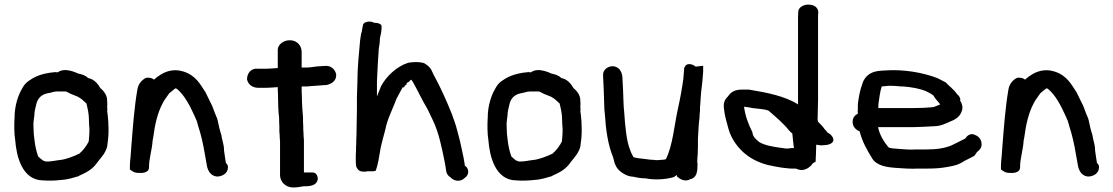

<svg xmlns="http://www.w3.org/2000/svg" viewBox="-20 -781 4893 844"><path d="M44 -265C42 -237 42 -191 47 -164C52 -97 76 11 169 12C196 14 224 13 249 10C282 8 305 -1 327 -7V-8C362 -24 387 -36 410 -70C424 -88 445 -108 452 -141V-146C454 -156 455 -168 456 -179V-180C456 -184 457 -190 457 -198V-216C457 -227 456 -237 456 -246V-247C455 -261 453 -280 451 -295L452 -299V-300C452 -305 451 -309 451 -312C452 -320 452 -327 451 -337C452 -366 432 -384 421 -394C411 -411 395 -433 367 -438C355 -451 339 -454 323 -458C322 -458 266 -488 234 -463H232L225 -464H222C155 -458 127 -440 104 -424C93 -416 85 -406 78 -393C59 -362 44 -314 44 -265ZM127 -240C128 -249 129 -262 131 -273V-274C131 -288 135 -306 138 -316C143 -343 156 -364 189 -371C203 -373 213 -377 219 -378H221C226 -379 229 -379 237 -379H270L292 -368L322 -356C340 -346 347 -338 360 -326C365 -305 371 -281 371 -254V-252C371 -239 372 -228 373 -217V-200C373 -191 371 -169 370 -160V-159C361 -141 346 -120 328 -105C325 -104 315 -100 310 -97L289 -89C277 -85 259 -79 246 -78C225 -76 204 -70 182 -71C180 -71 176 -73 168 -76C161 -81 155 -87 148 -93C141 -112 135 -136 132 -162C131 -174 128 -189 128 -204V-205C127 -218 127 -230 127 -240Z M551 -36C562 -28 572 -20 592 -21C599 -20 635 -19 635 -45C635 -86 648 -119 651 -164L654 -180C661 -235 673 -286 695 -327C702 -342 713 -354 724 -371L746 -389C747 -390 750 -392 752 -393C753 -392 757 -391 758 -390C790 -364 814 -318 834 -274L845 -249C849 -233 855 -215 860 -198C872 -156 879 -113 887 -67L890 -50C894 -32 905 -8 933 -5H934C957 -5 982 -19 982 -45C982 -50 983 -55 973 -65C970 -80 968 -100 965 -118L964 -135C961 -155 955 -171 953 -188C947 -205 941 -230 937 -251C935 -262 929 -272 925 -283L913 -315C903 -336 893 -355 883 -376C862 -407 842 -450 785 -467C741 -481 702 -465 679 -448C673 -445 663 -436 657 -431C649 -438 636 -441 622 -439C604 -430 588 -413 584 -388C570 -308 564 -221 557 -133L554 -92C553 -81 551 -68 551 -54Z M1066 -431C1072 -407 1092 -395 1116 -395H1150C1167 -395 1181 -397 1201 -398C1201 -390 1201 -379 1202 -366C1202 -334 1203 -293 1207 -262C1207 -251 1207 -238 1208 -225V-202C1210 -190 1209 -176 1211 -161V-11C1211 14 1231 43 1269 43C1284 43 1298 41 1313 38C1328 37 1371 42 1377 6V5C1377 -6 1371 -23 1353 -23H1316V-166C1315 -176 1314 -187 1314 -199V-200C1313 -206 1313 -215 1313 -226V-227C1312 -239 1312 -251 1312 -264V-265C1310 -286 1307 -328 1307 -356C1306 -373 1306 -388 1306 -400C1306 -400 1307 -401 1308 -401H1331C1357 -404 1379 -404 1407 -407H1413C1432 -410 1458 -422 1458 -451V-452C1455 -476 1433 -495 1407 -491C1402 -491 1399 -491 1391 -490C1369 -490 1347 -484 1327 -484H1306V-553C1306 -575 1291 -604 1253 -604C1226 -604 1201 -585 1201 -562V-482C1182 -481 1168 -479 1154 -479H1102C1077 -475 1066 -453 1066 -433Z M1544 -76C1544 -58 1544 -46 1554 -36C1560 -27 1579 -24 1594 -28H1609C1613 -28 1624 -27 1632 -31C1642 -59 1647 -93 1652 -124C1652 -126 1653 -129 1654 -135C1660 -160 1666 -182 1674 -212C1682 -257 1707 -303 1723 -347C1734 -366 1743 -386 1752 -400C1752 -399 1752 -397 1753 -396L1757 -398L1760 -406H1763L1766 -408L1768 -416C1771 -419 1775 -419 1779 -422L1780 -425C1783 -427 1785 -429 1788 -431C1799 -416 1806 -399 1818 -378L1824 -366C1835 -344 1846 -324 1859 -302C1866 -287 1874 -270 1882 -254C1909 -199 1922 -133 1936 -63L1939 -45C1941 -38 1938 -14 1961 -1C1976 16 2004 20 2023 1C2043 -12 2043 -39 2025 -52C2025 -51 2025 -51 2024 -49C2024 -52 2023 -59 2022 -63C2018 -93 2008 -130 2002 -161L1990 -207C1984 -232 1975 -254 1967 -278C1943 -338 1917 -396 1886 -453L1876 -474C1870 -485 1859 -495 1845 -503C1822 -511 1790 -508 1774 -505C1723 -489 1677 -444 1655 -402C1648 -385 1643 -372 1637 -357V-424C1639 -473 1642 -522 1645 -566C1647 -581 1650 -592 1650 -612C1653 -627 1659 -646 1657 -669C1653 -677 1641 -681 1624 -681C1611 -690 1581 -687 1576 -673L1574 -663C1573 -657 1572 -652 1570 -641C1566 -632 1565 -614 1563 -604C1558 -546 1551 -485 1551 -418C1550 -398 1550 -376 1549 -356V-304C1549 -286 1548 -267 1548 -247C1548 -225 1547 -205 1547 -185C1546 -173 1546 -161 1546 -150C1545 -140 1545 -129 1545 -118L1544 -100Z M2124 -265C2122 -237 2122 -191 2127 -164C2132 -97 2156 11 2249 12C2276 14 2304 13 2329 10C2362 8 2385 -1 2407 -7V-8C2442 -24 2467 -36 2490 -70C2504 -88 2525 -108 2532 -141V-146C2534 -156 2535 -168 2536 -179V-180C2536 -184 2537 -190 2537 -198V-216C2537 -227 2536 -237 2536 -246V-247C2535 -261 2533 -280 2531 -295L2532 -299V-300C2532 -305 2531 -309 2531 -312C2532 -320 2532 -327 2531 -337C2532 -366 2512 -384 2501 -394C2491 -411 2475 -433 2447 -438C2435 -451 2419 -454 2403 -458C2402 -458 2346 -488 2314 -463H2312L2305 -464H2302C2235 -458 2207 -440 2184 -424C2173 -416 2165 -406 2158 -393C2139 -362 2124 -314 2124 -265ZM2207 -240C2208 -249 2209 -262 2211 -273V-274C2211 -288 2215 -306 2218 -316C2223 -343 2236 -364 2269 -371C2283 -373 2293 -377 2299 -378H2301C2306 -379 2309 -379 2317 -379H2350L2372 -368L2402 -356C2420 -346 2427 -338 2440 -326C2445 -305 2451 -281 2451 -254V-252C2451 -239 2452 -228 2453 -217V-200C2453 -191 2451 -169 2450 -160V-159C2441 -141 2426 -120 2408 -105C2405 -104 2395 -100 2390 -97L2369 -89C2357 -85 2339 -79 2326 -78C2305 -76 2284 -70 2262 -71C2260 -71 2256 -73 2248 -76C2241 -81 2235 -87 2228 -93C2221 -112 2215 -136 2212 -162C2211 -174 2208 -189 2208 -204V-205C2207 -218 2207 -230 2207 -240Z M2631 -448C2633 -409 2635 -365 2636 -323C2636 -308 2637 -294 2639 -278C2643 -213 2652 -145 2675 -90C2681 -65 2686 -41 2713 -23C2724 -15 2741 -5 2765 -4C2781 0 2799 3 2818 3C2858 11 2905 8 2940 -2C2944 -3 2954 -11 2956 -12V-5C2969 6 2990 21 3016 6C3043 1 3046 -30 3046 -53V-64C3045 -67 3045 -66 3045 -72C3045 -82 3046 -92 3047 -102V-103C3047 -112 3048 -124 3048 -137V-171C3050 -203 3051 -235 3055 -264V-265C3055 -275 3056 -284 3057 -294V-308C3059 -322 3059 -338 3060 -351C3062 -386 3068 -416 3070 -453C3070 -456 3071 -461 3071 -468V-492L3038 -488C3029 -497 2995 -512 2987 -479V-472C2986 -465 2986 -457 2985 -451V-450C2985 -447 2984 -442 2984 -435C2978 -392 2970 -347 2960 -303C2944 -230 2937 -140 2907 -81C2903 -80 2893 -78 2883 -78H2881C2875 -77 2872 -77 2864 -77C2857 -78 2849 -79 2839 -79L2816 -82C2800 -84 2772 -86 2764 -91C2759 -102 2754 -109 2751 -119C2733 -161 2728 -230 2724 -287C2723 -300 2721 -313 2721 -326C2720 -366 2718 -404 2716 -441C2715 -459 2706 -487 2675 -490H2674C2652 -490 2629 -475 2631 -448Z M3162 -306C3165 -273 3176 -237 3183 -212C3195 -172 3217 -141 3245 -114C3273 -88 3310 -67 3358 -55H3359C3391 -48 3439 -38 3479 -40C3515 -22 3542 -47 3553 -63L3564 -70L3565 -66C3567 -93 3567 -117 3568 -145C3575 -144 3581 -143 3588 -142C3602 -143 3627 -142 3639 -155C3653 -172 3630 -193 3618 -198C3615 -202 3612 -207 3605 -213C3596 -227 3585 -236 3576 -246C3576 -249 3575 -252 3574 -254C3575 -284 3575 -313 3576 -342V-704C3576 -712 3576 -717 3577 -724V-727C3577 -740 3568 -757 3543 -760C3513 -765 3489 -747 3489 -730C3489 -722 3488 -714 3488 -704V-322C3430 -359 3351 -374 3273 -387H3236C3204 -386 3190 -372 3178 -355C3163 -341 3160 -323 3162 -306ZM3250 -312C3263 -310 3276 -309 3287 -306C3318 -303 3345 -300 3358 -295C3389 -268 3425 -238 3449 -207C3453 -202 3459 -198 3463 -194C3465 -172 3467 -152 3470 -130H3458C3449 -128 3440 -128 3436 -128C3432 -128 3430 -129 3421 -130C3375 -136 3343 -142 3318 -156C3301 -171 3290 -178 3287 -201C3269 -236 3255 -274 3250 -317Z M3728 -245C3728 -220 3747 -209 3759 -203C3770 -159 3791 -122 3812 -88C3831 -52 3878 -46 3918 -43C3949 -41 3981 -38 4018 -40H4060C4091 -40 4117 -42 4144 -47C4175 -52 4195 -57 4220 -74C4234 -81 4249 -88 4263 -96C4267 -102 4271 -106 4275 -113C4282 -118 4295 -129 4295 -146C4295 -166 4284 -180 4270 -186C4246 -200 4230 -183 4223 -172C4204 -163 4185 -152 4165 -143C4136 -130 4099 -124 4051 -124H4007C3978 -122 3953 -125 3925 -127C3909 -128 3895 -129 3886 -133C3867 -156 3846 -188 3840 -222H3993C4024 -223 4052 -224 4083 -226C4115 -226 4137 -238 4155 -246C4170 -252 4196 -262 4206 -288C4216 -309 4208 -326 4201 -338V-348C4197 -356 4197 -359 4188 -366C4183 -373 4178 -380 4169 -388C4164 -394 4157 -400 4151 -405L4137 -419C4126 -425 4114 -431 4100 -438C4039 -461 3954 -478 3866 -471C3847 -470 3827 -469 3808 -459C3789 -449 3775 -430 3770 -410C3760 -384 3755 -355 3751 -324V-300C3750 -295 3750 -289 3751 -281C3737 -275 3728 -262 3728 -245ZM3841 -306C3841 -313 3841 -320 3842 -328C3846 -353 3848 -377 3856 -401C3866 -402 3877 -403 3889 -404C3906 -404 3922 -403 3941 -401H3950C3988 -398 4027 -391 4053 -379C4065 -373 4079 -366 4084 -360C4090 -347 4104 -335 4113 -322C4105 -319 4088 -311 4081 -310H4080C4052 -307 4022 -306 3992 -306Z M4380 -36C4391 -28 4401 -20 4421 -21C4428 -20 4464 -19 4464 -45C4464 -86 4477 -119 4480 -164L4483 -180C4490 -235 4502 -286 4524 -327C4531 -342 4542 -354 4553 -371L4575 -389C4576 -390 4579 -392 4581 -393C4582 -392 4586 -391 4587 -390C4619 -364 4643 -318 4663 -274L4674 -249C4678 -233 4684 -215 4689 -198C4701 -156 4708 -113 4716 -67L4719 -50C4723 -32 4734 -8 4762 -5H4763C4786 -5 4811 -19 4811 -45C4811 -50 4812 -55 4802 -65C4799 -80 4797 -100 4794 -118L4793 -135C4790 -155 4784 -171 4782 -188C4776 -205 4770 -230 4766 -251C4764 -262 4758 -272 4754 -283L4742 -315C4732 -336 4722 -355 4712 -376C4691 -407 4671 -450 4614 -467C4570 -481 4531 -465 4508 -448C4502 -445 4492 -436 4486 -431C4478 -438 4465 -441 4451 -439C4433 -430 4417 -413 4413 -388C4399 -308 4393 -221 4386 -133L4383 -92C4382 -81 4380 -68 4380 -54Z"/></svg>

Font: Scribbler
Style: Blk
Weight: 900
Designer: Mew Too
Foundry: Cannot Into Space Fonts
Version: Version 1.001